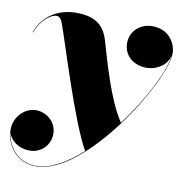

<svg xmlns="http://www.w3.org/2000/svg" viewBox="-85 -547 852 885"><g transform="rotate(10 340.5 -105.0)"><path d="M140.5 260C370.5 260 671 -231 671 -361C671 -412 634 -469.5 558 -469.5C501 -469.5 456 -428.5 456 -373C456 -313 504 -276 564 -276C613 -276 660.5 -308 668.5 -353.5C663.5 -284.5 591 -138 492 -6C427 -102.5 380.5 -275.5 354 -365.5C335.5 -428.5 298.5 -469.5 202 -469.5C130 -469.5 51.5 -436.5 18.5 -346.5L20.5 -345.5C45 -412.5 93.5 -440 114 -440C135 -440 141.5 -415 145.5 -404.5C173 -332.5 279 24 352 151C281 215 207 258 140.5 258C60.5 258 6 198 -1 126C8 164 49 193.5 98.5 193.5C153.5 193.5 194 151.5 194 98.5C194 40.5 143 5 98 5C40 5 -3.5 58 -3.5 111C-3.5 191 53.5 260 140.5 260Z"/></g></svg>

Font: Bodoni* 96pt Fatface
Style: Italic
Weight: 900
Italic angle: -13°
Version: Version 2.3